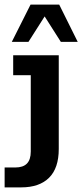

<svg xmlns="http://www.w3.org/2000/svg" viewBox="-53 -639 356 830"><path d="M-33 171V85H13Q47 85 63.5 68Q80 51 80 16V-314H4V-400H201V5Q201 88 159 129.5Q117 171 39 171ZM-2 -458 79 -619H203L283 -458H210L140 -568L70 -458Z"/></svg>

Font: Rokkitt SemiBold
Style: Bold
Weight: 700
Version: Version 3.103